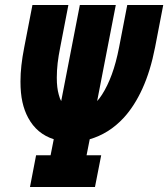

<svg xmlns="http://www.w3.org/2000/svg" viewBox="-20 -749 674 769"><path d="M124.5 -127H182.6L195.3 -191.4Q127.4 -212.9 92.8 -277.3Q77.6 -305.2 69.8 -340.3Q62 -375.5 62 -422.4Q62 -454.1 65.7 -487.1Q69.3 -520 77.1 -559.6L109.9 -729H253.9L221.2 -559.6Q214.4 -525.9 210.9 -496.3Q207.5 -466.8 207.5 -438Q207.5 -416 209.5 -400.1Q211.4 -384.3 215.3 -370.1Q217.8 -360.4 220.2 -354.2Q222.7 -348.1 225.1 -344.2L299.8 -729H443.8L369.1 -344.2Q373.5 -348.6 378.7 -355.7Q383.8 -362.8 388.7 -370.1Q410.6 -404.3 427.7 -450.7Q444.8 -497.1 457 -559.6L489.7 -729H633.8L601.1 -559.6Q582.5 -464.4 550.5 -394.3Q518.6 -324.2 475.6 -277.3Q445.3 -244.6 410.6 -223.1Q376 -201.7 339.4 -191.4L326.7 -127H385.3L360.4 0H100.1Z"/></svg>

Font: Hack
Style: Bold Italic
Weight: 700
Italic angle: -11°
Monospace: yes
Designer: Christopher Simpkins
Foundry: Christopher Simpkins
Version: Version 2.017; ttfautohint (v1.4.1) -l 4 -r 80 -G 350 -x 0 -